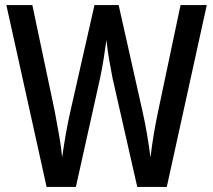

<svg xmlns="http://www.w3.org/2000/svg" viewBox="-20 -734 837 754"><path d="M792 -714 635 0H519L422 -427Q417 -454 409.5 -495Q402 -536 398 -577Q394 -548 387.5 -506Q381 -464 373 -427L278 0H163L5 -714H107L195 -297Q204 -249 212.5 -200.5Q221 -152 224 -116Q230 -159 238.5 -207.5Q247 -256 256 -295L351 -714H446L540 -295Q549 -256 557 -209Q565 -162 571 -116Q576 -160 584 -207.5Q592 -255 601 -297L689 -714Z"/></svg>

Font: Noto Sans Ethiopic Condensed Medium
Style: Regular
Weight: 500
Width: 3
Designer: Monotype Design Team
Foundry: Monotype Imaging Inc.
Version: Version 2.102; ttfautohint (v1.8.4.7-5d5b)